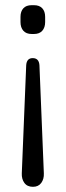

<svg xmlns="http://www.w3.org/2000/svg" viewBox="-20 -541 253 740"><path d="M106 -317Q130 -317 132 -290L149 127Q150 149 139 164Q128 179 107 179Q85 179 74 164Q63 149 64 127L81 -290Q83 -317 106 -317ZM111 -521Q132 -521 143 -509Q154 -497 154 -476V-456Q154 -435 143 -422.5Q132 -410 111 -410H102Q81 -410 70 -422.5Q59 -435 59 -456V-476Q59 -497 70 -509Q81 -521 102 -521Z"/></svg>

Font: Quicksand Light Medium
Style: Regular
Weight: 500
Version: Version 3.006